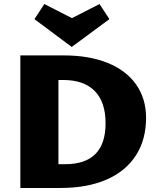

<svg xmlns="http://www.w3.org/2000/svg" viewBox="-20 -933 792 953"><path d="M81 -658H296Q423 -658 515 -620.5Q607 -583 656 -513Q705 -443 705 -348Q705 -240 654.5 -161.5Q604 -83 508.5 -41.5Q413 0 281 0H81ZM303 -118Q504 -118 504 -321Q504 -427 450 -481.5Q396 -536 294 -536H270V-118ZM523 -838 336 -700 151 -838 200 -913 337 -843 474 -913Z"/></svg>

Font: Ysabeau Heavy
Style: Regular
Weight: 800
Designer: Christian Thalmann (Catharsis Fonts)
Version: Version 0.003